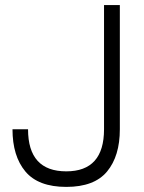

<svg xmlns="http://www.w3.org/2000/svg" viewBox="-20 -720 565 753"><path d="M240 13Q130 13 79.5 -47.5Q29 -108 29 -213H90Q90 -48 240 -48Q388 -48 388 -213V-700H450V-213Q450 -108 400 -47.5Q350 13 240 13Z"/></svg>

Font: Zen Kaku Gothic New
Style: Regular
Weight: 400
Designer: Yoshimichi Ohira
Foundry: Positype
Version: Version 1.001